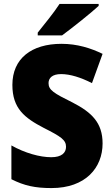

<svg xmlns="http://www.w3.org/2000/svg" viewBox="-20 -947 572 977"><path d="M482 -917V-927H283C254 -882 206 -824 172 -781V-767H296C349 -806 442 -880 482 -917ZM502 -217C502 -322 447 -375 350 -425C253 -473 227 -489 227 -524C227 -550 246 -570 291 -570C337 -570 391 -553 448 -524L502 -673C442 -702 373 -724 293 -724C140 -724 43 -649 43 -515C43 -395 105 -347 203 -296C290 -252 316 -235 316 -200C316 -169 293 -147 241 -147C183 -147 107 -168 38 -207V-35C104 -2 158 10 242 10C416 10 502 -94 502 -217Z"/></svg>

Font: Noto Sans Telugu SemiCondensed Black
Style: Regular
Weight: 900
Width: 4
Designer: Jelle Bosma - Monotype Design Team
Foundry: Monotype Imaging Inc.
Version: Version 2.005